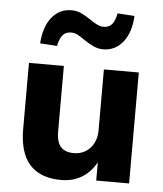

<svg xmlns="http://www.w3.org/2000/svg" viewBox="-54 -797 726 855"><g transform="rotate(5 309.5 -369.5)"><path d="M251 11Q189 11 147 -12.5Q105 -36 84 -83Q63 -130 63 -202V-496H219V-202Q219 -173 227 -153Q235 -133 252.5 -123Q270 -113 297 -113Q326 -113 349 -127Q372 -141 385 -166Q398 -191 398 -223V-496H554V0H407V-98H415Q392 -46 350 -17.5Q308 11 251 11ZM181 -582 105 -587Q110 -662 144 -704Q178 -746 232 -746Q256 -746 276 -736.5Q296 -727 318 -712Q337 -699 351 -692Q365 -685 379 -685Q405 -685 418 -701.5Q431 -718 437 -750L513 -745Q509 -670 474.5 -627.5Q440 -585 387 -585Q363 -585 343 -594.5Q323 -604 299 -620Q281 -633 267.5 -640Q254 -647 239 -647Q214 -647 200.5 -630.5Q187 -614 181 -582Z"/></g></svg>

Font: Nunito Sans 10pt ExtraBold
Style: Regular
Weight: 800
Designer: Vernon Adams
Foundry: Vernon Adams
Version: Version 3.101;gftools[0.9.27]